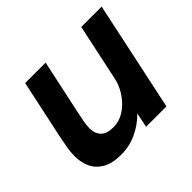

<svg xmlns="http://www.w3.org/2000/svg" viewBox="-129 -699 876 876"><g transform="rotate(-45 309.0 -260.5)"><path d="M201.5 10Q144.5 10 110.2 -10Q76 -30 61 -63Q46 -96 46 -135Q46 -159 50.2 -185Q54.5 -211 62.5 -250.5L122.5 -531H254.5L200.5 -279Q192.5 -243 188.2 -218.8Q184 -194.5 184 -175.5Q184 -144 203 -123.8Q222 -103.5 265.5 -103.5Q302.5 -103.5 334.8 -124Q367 -144.5 390.2 -177Q413.5 -209.5 423.5 -245L484.5 -531H616L503 0H371.5L386.5 -71.5Q350.5 -34.5 303 -12.2Q255.5 10 201.5 10Z"/></g></svg>

Font: Epilogue SemiBold
Style: Italic
Weight: 600
Italic angle: -12°
Designer: Tyler Finck
Foundry: Etcetera Type Co
Version: Version 2.111; ttfautohint (v1.8.3)